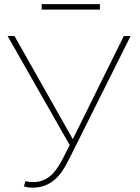

<svg xmlns="http://www.w3.org/2000/svg" viewBox="-20 -882 666 913"><path d="M326.2 -220.2 568.8 -710.9H601.1L309.1 -126.5L291.5 -93.3Q234.4 10.3 136.2 10.3Q108.4 10.3 93.8 3.9L101.1 -21Q114.7 -16.1 138.7 -16.1Q181.2 -16.1 214.6 -41.7Q248 -67.4 278.3 -127L311.5 -191.9L16.1 -710.9H48.8ZM455.1 -836.4H178.2V-862.3H455.1Z"/></svg>

Font: Roboto Thin
Style: Regular
Weight: 250
Designer: Google
Version: Version 2.134; 2016